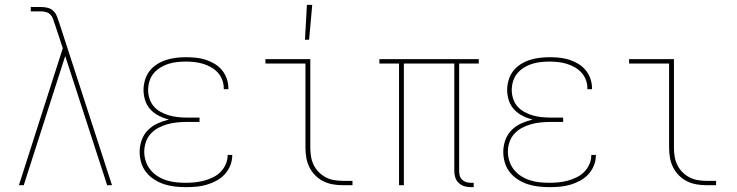

<svg xmlns="http://www.w3.org/2000/svg" viewBox="-20 -764 3040 792"><path d="M58 0 239 -565 206 -665V-666L205 -667Q202 -677 198.5 -686.5Q195 -696 188 -703.5Q181 -711 171 -714Q161 -717 151 -717H107V-735H151Q165 -735 178 -731.5Q191 -728 200.5 -718.5Q210 -709 215 -696Q220 -683 224 -671L442 0H422L249 -533L78 0Z M747 8Q725 8 702 5.5Q679 3 657.5 -4Q636 -11 616.5 -23.5Q597 -36 583 -53.5Q569 -71 562.5 -93Q556 -115 556 -138Q556 -162 564.5 -186Q573 -210 590.5 -227.5Q608 -245 630.5 -255Q653 -265 677 -271Q656 -276 636 -286Q616 -296 601 -312Q586 -328 579 -349.5Q572 -371 572 -393Q572 -413 578 -433.5Q584 -454 596.5 -470.5Q609 -487 627 -498.5Q645 -510 665 -516.5Q685 -523 705.5 -525.5Q726 -528 747 -528Q767 -528 787.5 -526Q808 -524 827 -518Q846 -512 864 -501.5Q882 -491 895 -475.5Q908 -460 915 -440.5Q922 -421 922 -401V-396H903V-400Q903 -418 896.5 -435Q890 -452 878 -465Q866 -478 850 -487Q834 -496 817 -501Q800 -506 782.5 -508Q765 -510 747 -510Q729 -510 710.5 -508Q692 -506 674.5 -500.5Q657 -495 641 -485Q625 -475 613.5 -461Q602 -447 596.5 -429Q591 -411 591 -392Q591 -374 597 -356Q603 -338 615 -324.5Q627 -311 643.5 -302Q660 -293 677.5 -288Q695 -283 713.5 -281Q732 -279 750 -279H803V-261H750Q730 -261 710 -259Q690 -257 670.5 -251.5Q651 -246 633 -236.5Q615 -227 601.5 -212Q588 -197 581.5 -177.5Q575 -158 575 -138Q575 -118 581.5 -98.5Q588 -79 600.5 -63.5Q613 -48 630.5 -37Q648 -26 667.5 -20Q687 -14 707 -12Q727 -10 747 -10Q766 -10 785 -12Q804 -14 822.5 -19Q841 -24 858.5 -32.5Q876 -41 889.5 -54.5Q903 -68 911 -86Q919 -104 919 -123V-125H938V-123Q938 -101 929.5 -80.5Q921 -60 906.5 -44.5Q892 -29 872.5 -18.5Q853 -8 832.5 -2Q812 4 790.5 6Q769 8 747 8Z M1238 -600 1246 -744H1268L1255 -600ZM1395 0Q1374 0 1353.5 -3.5Q1333 -7 1314.5 -16Q1296 -25 1281 -40Q1266 -55 1256.5 -74Q1247 -93 1243.5 -113.5Q1240 -134 1240 -155V-502H1075V-520H1260V-155Q1260 -136 1263 -118Q1266 -100 1274 -83.5Q1282 -67 1295 -54Q1308 -41 1324 -32.5Q1340 -24 1358.5 -21Q1377 -18 1395 -18H1434V0Z M1922 8Q1908 8 1895 4Q1882 0 1872 -9.5Q1862 -19 1858 -32Q1854 -45 1854 -58V-502H1646V0H1626V-502H1545V-520H1955V-502H1874V-58Q1874 -49 1876.5 -39.5Q1879 -30 1886 -23Q1893 -16 1902.5 -13Q1912 -10 1922 -10H1934V8Z M2247 8Q2225 8 2202 5.5Q2179 3 2157.5 -4Q2136 -11 2116.5 -23.5Q2097 -36 2083 -53.5Q2069 -71 2062.5 -93Q2056 -115 2056 -138Q2056 -162 2064.5 -186Q2073 -210 2090.5 -227.5Q2108 -245 2130.5 -255Q2153 -265 2177 -271Q2156 -276 2136 -286Q2116 -296 2101 -312Q2086 -328 2079 -349.5Q2072 -371 2072 -393Q2072 -413 2078 -433.5Q2084 -454 2096.5 -470.5Q2109 -487 2127 -498.5Q2145 -510 2165 -516.5Q2185 -523 2205.5 -525.5Q2226 -528 2247 -528Q2267 -528 2287.5 -526Q2308 -524 2327 -518Q2346 -512 2364 -501.5Q2382 -491 2395 -475.5Q2408 -460 2415 -440.5Q2422 -421 2422 -401V-396H2403V-400Q2403 -418 2396.5 -435Q2390 -452 2378 -465Q2366 -478 2350 -487Q2334 -496 2317 -501Q2300 -506 2282.5 -508Q2265 -510 2247 -510Q2229 -510 2210.5 -508Q2192 -506 2174.5 -500.5Q2157 -495 2141 -485Q2125 -475 2113.5 -461Q2102 -447 2096.5 -429Q2091 -411 2091 -392Q2091 -374 2097 -356Q2103 -338 2115 -324.5Q2127 -311 2143.5 -302Q2160 -293 2177.5 -288Q2195 -283 2213.5 -281Q2232 -279 2250 -279H2303V-261H2250Q2230 -261 2210 -259Q2190 -257 2170.5 -251.5Q2151 -246 2133 -236.5Q2115 -227 2101.5 -212Q2088 -197 2081.5 -177.5Q2075 -158 2075 -138Q2075 -118 2081.5 -98.5Q2088 -79 2100.5 -63.5Q2113 -48 2130.5 -37Q2148 -26 2167.5 -20Q2187 -14 2207 -12Q2227 -10 2247 -10Q2266 -10 2285 -12Q2304 -14 2322.5 -19Q2341 -24 2358.5 -32.5Q2376 -41 2389.5 -54.5Q2403 -68 2411 -86Q2419 -104 2419 -123V-125H2438V-123Q2438 -101 2429.5 -80.5Q2421 -60 2406.5 -44.5Q2392 -29 2372.5 -18.5Q2353 -8 2332.5 -2Q2312 4 2290.5 6Q2269 8 2247 8Z M2895 0Q2874 0 2853.5 -3.5Q2833 -7 2814.5 -16Q2796 -25 2781 -40Q2766 -55 2756.5 -74Q2747 -93 2743.5 -113.5Q2740 -134 2740 -155V-502H2575V-520H2760V-155Q2760 -136 2763 -118Q2766 -100 2774 -83.5Q2782 -67 2795 -54Q2808 -41 2824 -32.5Q2840 -24 2858.5 -21Q2877 -18 2895 -18H2934V0Z"/></svg>

Font: Iosevka SS18 Thin
Style: Regular
Weight: 100
Monospace: yes
Designer: Belleve Invis
Foundry: Belleve Invis
Version: Version 25.1.1; ttfautohint (v1.8.4)